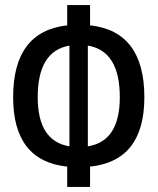

<svg xmlns="http://www.w3.org/2000/svg" viewBox="-20 -733 626 763"><path d="M247.1 9.8H337.9V-70.8C481.4 -85.9 553.7 -177.2 553.7 -346.7C553.7 -521.5 481.4 -616.7 337.9 -632.3V-712.9H247.1V-632.3C104 -616.2 32.2 -521.5 32.2 -346.7C32.2 -177.2 104 -85.9 247.1 -70.8ZM329.1 -551.8C414.1 -537.6 456.1 -469.2 456.1 -346.7C456.1 -230 414.1 -165 329.1 -151.4ZM255.9 -151.4C171.9 -165.5 129.9 -230.5 129.9 -346.7C129.9 -469.2 171.9 -537.1 255.9 -551.8Z"/></svg>

Font: Cascadia Code PL
Style: Regular
Weight: 400
Monospace: yes
Designer: Aaron Bell
Foundry: Saja Typeworks
Version: Version 2404.023